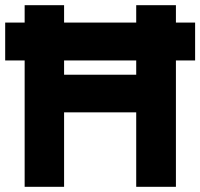

<svg xmlns="http://www.w3.org/2000/svg" viewBox="-20 -720 772 740"><path d="M505 0V-287H227V0H75V-487H0V-633H75V-700H227V-633H505V-700H658V-633H732V-487H658V0ZM505 -432V-487H227V-432Z"/></svg>

Font: Overpass Heavy
Style: Regular
Weight: 900
Designer: Delve Withrington, Thomas Jockin
Foundry: Delve Fonts
Version: Version 3.000;DELV;Overpass